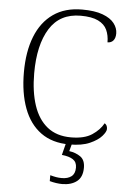

<svg xmlns="http://www.w3.org/2000/svg" viewBox="-62 -769 695 1040"><g transform="rotate(5 285.5 -248.5)"><path d="M336 10Q243 10 181 -35Q119 -80 88 -163Q57 -246 57 -358Q57 -471 89.5 -553Q122 -635 185.5 -679.5Q249 -724 342 -724Q411 -724 454 -708Q497 -692 517 -666Q537 -640 537 -611Q537 -586 525.5 -572.5Q514 -559 494 -559Q494 -597 480.5 -626.5Q467 -656 432.5 -673Q398 -690 337 -690Q224 -690 168.5 -601Q113 -512 113 -358Q113 -258 137.5 -184Q162 -110 212.5 -69.5Q263 -29 341 -29Q414 -29 455.5 -56.5Q497 -84 517 -121Q532 -112 532 -91Q532 -76 511 -52Q490 -28 447 -9Q404 10 336 10ZM316 227Q301 227 283.5 224.5Q266 222 248 217V185Q266 190 280.5 192.5Q295 195 311 195Q344 195 363.5 180Q383 165 383 132Q383 102 362 88Q341 74 301 70L321 -9H354L339 46Q375 51 400.5 69Q426 87 426 129Q426 180 395.5 203.5Q365 227 316 227Z"/></g></svg>

Font: Noto Serif Tibetan ExtraLight
Style: Regular
Weight: 200
Designer: Monotype Design Team
Foundry: Monotype Imaging Inc.
Version: Version 2.103; ttfautohint (v1.8.4.7-5d5b)